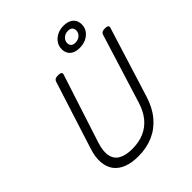

<svg xmlns="http://www.w3.org/2000/svg" viewBox="-334 -1486 1713 1713"><g transform="rotate(-45 522.5 -629.5)"><path d="M409 19Q327 19 267.5 -4Q208 -27 174.5 -71.5Q141 -116 135.5 -181.5Q130 -247 157 -331L362 -973Q367 -987 378.5 -993.5Q390 -1000 414 -1000Q437 -1000 448 -993Q459 -986 454 -970L243 -320Q215 -231 228 -175Q241 -119 289.5 -92.5Q338 -66 417 -66Q504 -66 569.5 -95Q635 -124 680.5 -180.5Q726 -237 751 -320L954 -973Q959 -987 970.5 -993.5Q982 -1000 1005 -1000Q1053 -1000 1044 -970L838 -309Q805 -201 744 -128Q683 -55 599 -18Q515 19 409 19ZM724 -1035Q684 -1035 656.5 -1048Q629 -1061 615 -1085Q601 -1109 601 -1142Q601 -1180 622 -1211Q643 -1242 679 -1260Q715 -1278 759 -1278Q800 -1278 828 -1265Q856 -1252 870.5 -1228Q885 -1204 885 -1170Q885 -1131 863.5 -1100.5Q842 -1070 806 -1052.5Q770 -1035 724 -1035ZM729 -1095Q764 -1095 788 -1116Q812 -1137 812 -1168Q812 -1192 798 -1205Q784 -1218 755 -1218Q722 -1218 698 -1196.5Q674 -1175 674 -1145Q674 -1121 688.5 -1108Q703 -1095 729 -1095Z"/></g></svg>

Font: Playwrite SK
Style: Regular
Weight: 400
Designer: Veronika Burian, José Scaglione
Foundry: TypeTogether
Version: Version 1.002